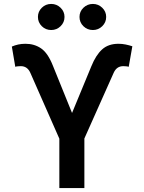

<svg xmlns="http://www.w3.org/2000/svg" viewBox="-20 -961 736 981"><path d="M283.2 0V-252.4L134.8 -589.4Q119.6 -623 86.4 -623Q79.6 -623 70.1 -622.1Q60.5 -621.1 58.1 -619.6L40.5 -723.1Q56.6 -730 73.2 -733.6Q89.8 -737.3 110.4 -737.3Q155.8 -737.3 190.2 -713.6Q224.6 -689.9 250 -626L348.1 -383.8L446.8 -622.6Q470.2 -680.2 502 -708.7Q533.7 -737.3 585.4 -737.3Q604.5 -737.3 622.1 -733.6Q639.6 -730 656.2 -724.6L637.7 -619.6Q634.8 -621.1 625.7 -622.1Q616.7 -623 609.9 -623Q576.2 -623 561 -589.4L411.1 -253.4V0ZM241.7 -807.6Q213.4 -807.6 193.6 -827.1Q173.8 -846.7 173.8 -874.5Q173.8 -901.9 193.6 -921.4Q213.4 -940.9 241.7 -940.9Q269.5 -940.9 289.6 -921.4Q309.6 -901.9 309.6 -874.5Q309.6 -846.7 289.6 -827.1Q269.5 -807.6 241.7 -807.6ZM454.6 -807.6Q426.3 -807.6 406.2 -827.1Q386.2 -846.7 386.2 -874.5Q386.2 -901.9 406.2 -921.4Q426.3 -940.9 454.6 -940.9Q482.4 -940.9 502.4 -921.4Q522.5 -901.9 522.5 -874.5Q522.5 -846.7 502.4 -827.1Q482.4 -807.6 454.6 -807.6Z"/></svg>

Font: Inter SemiBold
Style: Regular
Weight: 600
Designer: Rasmus Andersson
Foundry: rsms
Version: Version 4.001;git-9221beed3